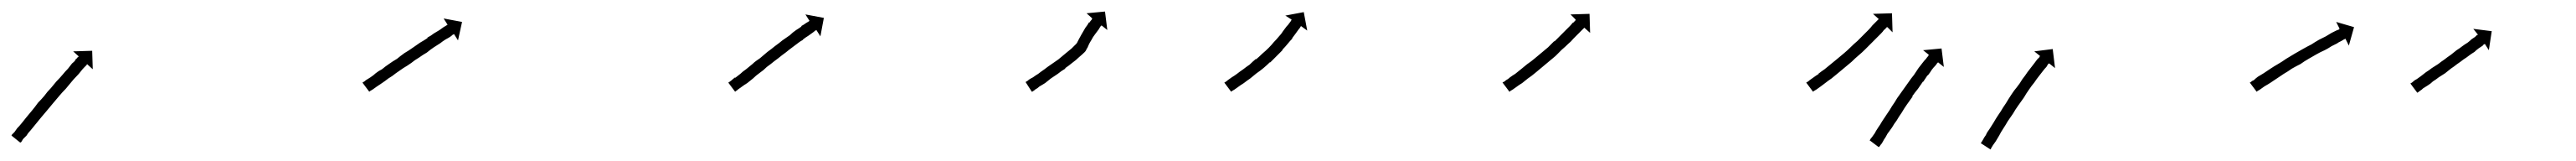

<svg xmlns="http://www.w3.org/2000/svg" viewBox="-45 -257 4471 279"><path d="M-24 -24Q-22 -26 -20 -28Q-18 -31 -15 -35Q-11 -39 -7 -44Q-3 -49 1 -54Q6 -60 11 -66Q16 -72 21 -79Q27 -85 32 -91Q37 -98 43 -104Q48 -110 53 -116Q59 -122 64 -128Q68 -133 73 -138Q77 -143 80 -147Q84 -150 86 -153V-154Q89 -156 90 -158Q91 -159 92 -159L82 -168L115 -169L116 -137L106 -146Q106 -145 105 -144Q103 -142 101 -140Q98 -137 95 -133Q92 -129 88 -125Q83 -120 79 -115Q74 -109 69 -103Q63 -97 58 -91Q53 -85 47 -78Q42 -72 37 -66Q31 -59 26 -53Q21 -47 17 -42Q12 -36 8 -31Q4 -27 1 -22Q-2 -19 -5 -16Q-7 -13 -8 -11Q-9 -10 -10 -10L-25 -22Q-25 -23 -24 -24Z M586 -115Q588 -116 590 -118Q593 -120 598 -123Q604 -127 607 -130Q612 -134 618 -137Q624 -142 630 -146Q637 -151 644 -155Q650 -160 657 -165Q664 -169 671 -174Q678 -179 684 -183Q691 -187 697 -191V-192Q703 -195 708 -199Q713 -202 718 -205Q722 -208 725 -210Q728 -212 730 -213Q731 -214 732 -214L725 -225L757 -219L750 -187L743 -198Q742 -197 741 -197Q739 -195 736 -193Q733 -191 729 -189Q724 -186 719 -182Q714 -179 708 -175Q702 -171 696 -166Q689 -162 682 -157Q675 -153 669 -148Q662 -143 655 -139Q648 -134 642 -130Q636 -125 629 -121Q624 -117 618 -113Q615 -111 609 -107Q605 -104 602 -102Q599 -100 597 -99Q596 -98 596 -98L584 -114Q585 -114 586 -115Z M1221 -115Q1222 -116 1225 -118Q1225 -118 1225 -118Q1225 -118 1225 -118Q1225 -118 1225 -118Q1225 -118 1225 -118Q1227 -120 1231 -123Q1231 -123 1231 -123Q1231 -123 1231 -123Q1231 -123 1231 -122.5Q1231 -122 1231 -122Q1235 -125 1240 -129Q1244 -133 1250 -137Q1255 -141 1261 -146Q1264 -149 1267.5 -151.5Q1271 -154 1274 -156Q1281 -162 1287 -167Q1294 -172 1300 -177Q1307 -182 1313 -187Q1320 -192 1326 -196Q1331 -201 1337 -205Q1342 -208 1346 -211V-212Q1350 -214 1354 -217Q1357 -219 1359 -220Q1360 -221 1360 -221L1353 -232L1385 -226L1379 -194L1372 -205Q1371 -204 1370 -204Q1368 -202 1365 -200Q1362 -198 1358 -195Q1353 -192 1348 -188H1349Q1343 -185 1337 -180Q1332 -176 1325 -171Q1319 -166 1312 -161Q1306 -156 1299 -151Q1293 -146 1286 -141Q1283 -138 1280 -135.5Q1277 -133 1274 -131Q1267 -126 1262 -121Q1257 -117 1252 -113Q1247 -110 1243 -107Q1243 -107 1243 -107Q1243 -107 1243 -107Q1243 -107 1243 -107Q1243 -107 1243 -107Q1239 -104 1236 -102Q1236 -102 1236 -102Q1236 -102 1236 -102Q1236 -102 1236 -102Q1236 -102 1236 -102Q1234 -100 1232 -99Q1231 -98 1231 -98L1219 -114Q1220 -114 1221 -115Z M1737 -116Q1739 -117 1741 -119Q1744 -121 1748 -123Q1752 -126 1757 -129Q1762 -133 1768 -137Q1773 -141 1779 -145Q1786 -150 1792 -154Q1792 -154 1792 -154Q1792 -154 1792 -154Q1792 -154 1792 -154Q1792 -154 1792 -154Q1798 -159 1804 -164Q1804 -164 1804 -164Q1804 -164 1804 -164Q1804 -164 1804 -164Q1804 -164 1804 -164Q1810 -169 1815 -173Q1815 -173 1815 -173Q1815 -173 1815 -173Q1815 -173 1815 -173Q1815 -173 1815 -173Q1820 -178 1823 -181Q1823 -181 1823 -181Q1823 -181 1823 -181Q1823 -181 1823 -181Q1823 -181 1823 -181Q1826 -185 1831 -184.5Q1836 -184 1839 -180Q1841 -178 1838 -181Q1835 -184 1833 -184Q1826 -185 1823 -180Q1823 -180 1822 -179Q1822 -178 1822.5 -179.5Q1823 -181 1824 -182Q1824 -182 1824 -182Q1824 -182 1824 -182Q1824 -182 1824 -182Q1824 -182 1824 -182Q1828 -190 1832 -197Q1832 -197 1832 -197Q1832 -197 1832 -197Q1832 -197 1832 -197Q1832 -197 1832 -197Q1836 -204 1839 -209Q1839 -209 1839 -209Q1839 -209 1839 -209Q1839 -209 1839 -209Q1839 -209 1839 -209Q1843 -214 1845 -218Q1845 -218 1845 -218Q1845 -218 1846 -218Q1846 -218 1846 -218Q1846 -218 1846 -218Q1848 -221 1850 -223Q1850 -223 1850 -223Q1850 -223 1850 -223Q1850 -223 1850 -223Q1850 -223 1850 -223Q1850 -224 1851 -225L1841 -234L1873 -237L1877 -205L1867 -213Q1866 -212 1865 -211Q1865 -211 1865 -211Q1865 -211 1865 -211Q1865 -211 1865 -211Q1865 -211 1865 -211Q1864 -209 1862 -206Q1862 -206 1862 -206Q1862 -206 1862 -206Q1862 -206 1862 -206Q1862 -206 1862 -206Q1859 -202 1856 -198Q1856 -198 1856 -198Q1856 -198 1856 -198Q1856 -198 1856 -198Q1856 -198 1856 -198Q1852 -193 1849 -187Q1849 -187 1849 -187Q1849 -187 1849 -187Q1849 -187 1849 -187Q1849 -187 1849 -187Q1845 -181 1842 -173Q1842 -173 1842 -173.5Q1842 -174 1842 -174Q1842 -174 1842 -174Q1842 -174 1842 -174Q1840 -169 1838 -167Q1838 -167 1838 -167Q1838 -167 1838 -167Q1838 -167 1838 -167Q1838 -167 1838 -167Q1834 -163 1828 -158Q1828 -158 1828 -158Q1828 -158 1828 -158Q1828 -158 1828 -158Q1828 -158 1828 -158Q1823 -153 1816 -148Q1816 -148 1816 -148Q1816 -148 1816 -148Q1816 -148 1816 -148Q1816 -148 1816 -148Q1810 -143 1804 -139Q1804 -139 1804 -138.5Q1804 -138 1804 -138Q1804 -138 1804 -138Q1804 -138 1804 -138Q1797 -134 1791 -129Q1785 -125 1779 -121Q1774 -117 1769 -113Q1764 -110 1759 -107Q1756 -104 1752 -102Q1750 -100 1748 -99Q1747 -98 1746 -98L1735 -115Q1736 -115 1737 -116Z M2082 -115Q2084 -116 2086 -118Q2090 -121 2093 -123Q2098 -126 2102 -129Q2107 -133 2113 -137Q2113 -137 2113 -137Q2113 -137 2113 -137Q2113 -137 2113 -137Q2113 -137 2113 -137Q2118 -141 2124 -145Q2124 -145 2124 -145Q2124 -145 2124 -145Q2124 -145 2124 -145Q2124 -145 2124 -145Q2129 -150 2135 -155Q2135 -155 2135 -154.5Q2135 -154 2135 -154Q2135 -154 2135 -154Q2135 -154 2135 -154Q2141 -159 2146 -164Q2146 -164 2146 -164Q2146 -164 2146 -164Q2146 -164 2146 -164Q2146 -164 2146 -164Q2152 -169 2157 -174Q2157 -174 2157 -174Q2157 -174 2157 -174Q2157 -174 2157 -174Q2157 -174 2157 -174Q2162 -179 2166 -184Q2166 -184 2166 -184Q2166 -184 2166 -184Q2166 -184 2166 -184Q2166 -184 2166 -184Q2171 -189 2175 -194Q2175 -194 2175 -194Q2175 -194 2175 -194Q2175 -194 2175 -194Q2175 -194 2175 -194Q2179 -198 2182 -203Q2182 -203 2182 -203Q2182 -203 2182 -203Q2182 -203 2182 -203Q2182 -203 2182 -203Q2185 -207 2188 -211Q2188 -211 2188 -211Q2188 -211 2188 -211Q2188 -211 2188 -211Q2188 -211 2188 -211Q2191 -214 2193 -217Q2193 -217 2193 -217Q2193 -217 2193 -217Q2193 -217 2193 -217Q2193 -217 2193 -217Q2195 -220 2196 -221Q2196 -222 2197 -223L2186 -230L2218 -236L2224 -204L2213 -212Q2213 -211 2212 -210Q2211 -208 2209 -206Q2209 -206 2209 -206Q2209 -206 2209 -206Q2209 -206 2209 -206Q2209 -206 2209 -206Q2207 -203 2204 -199Q2204 -199 2204 -199Q2204 -199 2204 -199Q2204 -199 2204 -199Q2204 -199 2204 -199Q2201 -195 2198 -191Q2198 -191 2198 -191Q2198 -191 2198 -191Q2198 -191 2198 -190.5Q2198 -190 2198 -190Q2194 -186 2190 -181Q2190 -181 2190 -181Q2190 -181 2190 -181Q2190 -181 2190 -181Q2190 -181 2190 -181Q2186 -176 2181 -171Q2181 -171 2181 -170.5Q2181 -170 2181 -170Q2181 -170 2181 -170Q2181 -170 2181 -170Q2176 -165 2171 -160Q2171 -160 2171 -160Q2171 -160 2171 -160Q2171 -160 2171 -160Q2171 -160 2171 -160Q2165 -154 2160 -149Q2160 -149 2160 -149Q2160 -149 2160 -149Q2160 -149 2159.5 -149Q2159 -149 2159 -149Q2154 -144 2148 -139Q2148 -139 2148 -139Q2148 -139 2148 -139Q2148 -139 2148 -139Q2148 -139 2148 -139Q2142 -134 2136 -130Q2136 -130 2136 -130Q2136 -130 2136 -130Q2136 -130 2136 -130Q2136 -130 2136 -130Q2130 -125 2125 -121Q2125 -121 2125 -121Q2125 -121 2125 -121Q2125 -121 2125 -121Q2125 -121 2125 -121Q2119 -117 2114 -113Q2109 -110 2105 -107Q2101 -104 2098 -102Q2095 -100 2093 -99Q2092 -98 2092 -98L2080 -114Q2081 -114 2082 -115Z M2565 -115Q2567 -116 2569 -118Q2573 -120 2576 -123Q2580 -126 2585 -129Q2590 -133 2595 -137Q2595 -137 2595 -137Q2595 -137 2595 -137Q2595 -137 2595 -137Q2595 -137 2595 -137Q2600 -141 2606 -146Q2606 -146 2606 -146Q2606 -146 2606 -146Q2606 -146 2606 -146Q2606 -146 2606 -146Q2612 -150 2618 -155Q2618 -155 2618 -155Q2618 -155 2618 -155Q2618 -155 2618 -155Q2618 -155 2618 -155Q2624 -160 2630 -165Q2630 -165 2630 -165Q2630 -165 2630 -165Q2630 -165 2630 -165Q2630 -165 2630 -165Q2636 -170 2642 -175Q2642 -175 2642 -175Q2642 -175 2642 -175Q2642 -175 2642 -175Q2642 -175 2642 -175Q2647 -180 2653 -186Q2653 -186 2653 -186Q2653 -186 2653 -186Q2653 -186 2653 -185.5Q2653 -185 2653 -185Q2658 -190 2663 -195Q2663 -195 2663 -195Q2663 -195 2663 -195Q2663 -195 2663 -195Q2663 -195 2663 -195Q2668 -200 2672 -204Q2676 -208 2680 -212Q2683 -215 2685 -218V-217Q2688 -220 2689 -221Q2690 -222 2690 -223L2681 -232L2714 -233L2715 -200L2705 -209Q2704 -208 2704 -208Q2702 -206 2700 -204Q2697 -201 2694 -198Q2690 -194 2686 -190Q2682 -185 2677 -181Q2677 -181 2677 -181Q2677 -181 2677 -181Q2677 -181 2677 -181Q2677 -181 2677 -181Q2672 -176 2666 -171Q2666 -171 2666 -171Q2666 -171 2666 -171Q2666 -171 2666 -171Q2666 -171 2666 -171Q2661 -166 2655 -160Q2655 -160 2655 -160Q2655 -160 2655 -160Q2655 -160 2655 -160Q2655 -160 2655 -160Q2649 -155 2643 -150Q2643 -150 2643 -150Q2643 -150 2643 -150Q2643 -150 2643 -150Q2643 -150 2643 -150Q2637 -145 2631 -140Q2631 -140 2631 -140Q2631 -140 2631 -140Q2631 -140 2631 -140Q2631 -140 2631 -140Q2625 -135 2619 -130Q2619 -130 2619 -130Q2619 -130 2619 -130Q2619 -130 2619 -130Q2619 -130 2619 -130Q2613 -125 2607 -121Q2607 -121 2607 -121Q2607 -121 2607 -121Q2607 -121 2607 -121Q2607 -121 2607 -121Q2602 -117 2597 -113Q2592 -110 2588 -107Q2584 -104 2581 -102Q2578 -100 2576 -99Q2576 -98 2575 -98L2563 -114Q2564 -115 2565 -115Z M3092 -115Q3094 -116 3096 -118Q3099 -120 3103 -123Q3107 -126 3112 -129Q3112 -129 3112 -129Q3112 -129 3111 -129Q3111 -129 3111 -129Q3111 -129 3111 -129Q3116 -133 3122 -137Q3122 -137 3122 -137Q3122 -137 3122 -137Q3122 -137 3122 -137Q3122 -137 3122 -137Q3127 -141 3133 -146Q3133 -146 3133 -146Q3133 -146 3133 -146Q3133 -146 3133 -146Q3133 -146 3133 -146Q3138 -150 3144 -155Q3144 -155 3144 -155Q3144 -155 3144 -155Q3144 -155 3144 -155Q3144 -155 3144 -155Q3150 -160 3156 -165Q3156 -165 3156 -165Q3156 -165 3156 -165Q3156 -165 3156 -165Q3156 -165 3156 -165Q3162 -170 3168 -176Q3168 -176 3168 -176Q3168 -176 3168 -176Q3168 -176 3168 -176Q3168 -176 3168 -176Q3173 -181 3179 -186Q3179 -186 3179 -186Q3179 -186 3179 -186Q3179 -186 3179 -186Q3179 -186 3179 -186Q3184 -191 3189 -196Q3189 -196 3189 -196Q3189 -196 3189 -196Q3189 -196 3189 -196Q3189 -196 3189 -196Q3193 -200 3198 -205Q3202 -209 3205 -213Q3208 -216 3211 -219Q3213 -221 3215 -223Q3215 -223 3216 -224L3206 -233L3239 -234L3240 -201L3231 -210Q3230 -210 3229 -209Q3228 -207 3225 -205Q3223 -202 3220 -199Q3216 -195 3212 -191Q3207 -186 3203 -182Q3203 -182 3203 -182Q3203 -182 3203 -182Q3203 -182 3203 -182Q3203 -182 3203 -182Q3198 -177 3192 -171Q3192 -171 3192 -171Q3192 -171 3192 -171Q3192 -171 3192 -171Q3192 -171 3192 -171Q3187 -166 3181 -161Q3181 -161 3181 -161Q3181 -161 3181 -161Q3181 -161 3181 -161Q3181 -161 3181 -161Q3175 -156 3169 -150Q3169 -150 3169 -150Q3169 -150 3169 -150Q3169 -150 3169 -150Q3169 -150 3169 -150Q3163 -145 3157 -140Q3157 -140 3157 -140Q3157 -140 3157 -140Q3157 -140 3157 -140Q3157 -140 3157 -140Q3151 -135 3145 -130Q3145 -130 3145 -130Q3145 -130 3145 -130Q3145 -130 3145 -130Q3145 -130 3145 -130Q3139 -125 3134 -121Q3134 -121 3134 -121Q3134 -121 3134 -121Q3134 -121 3134 -121Q3134 -121 3134 -121Q3128 -117 3123 -113Q3123 -113 3123 -113Q3123 -113 3123 -113Q3123 -113 3123 -113Q3123 -113 3123 -113Q3119 -110 3115 -107Q3111 -104 3108 -102Q3105 -100 3103 -99Q3102 -98 3102 -98L3090 -114Q3091 -114 3092 -115ZM3201 -15Q3202 -17 3204 -19Q3206 -22 3209 -26Q3211 -30 3215 -36Q3218 -40 3222 -47Q3226 -53 3230 -59Q3235 -66 3239 -73Q3244 -80 3248 -87Q3253 -94 3258 -101Q3263 -108 3268 -115Q3272 -121 3277 -127Q3281 -133 3285 -139Q3289 -144 3292 -148Q3295 -152 3298 -155Q3300 -158 3302 -160Q3302 -161 3303 -162L3293 -170L3325 -173L3329 -141L3319 -149Q3318 -148 3317 -147Q3316 -145 3314 -143Q3311 -140 3308 -136Q3305 -131 3301 -126V-127Q3297 -121 3293 -115V-116Q3288 -109 3284 -103Q3279 -97 3274 -90H3275Q3270 -83 3265 -76Q3260 -69 3256 -62Q3251 -55 3247 -48Q3243 -43 3239 -36Q3234 -29 3231 -25Q3228 -19 3225 -15Q3223 -11 3221 -8Q3219 -6 3218 -4Q3217 -3 3216 -2L3200 -14Q3201 -14 3201 -15ZM3394 -10Q3395 -12 3397 -15Q3399 -19 3402 -23Q3404 -28 3408 -33Q3411 -38 3415 -44Q3419 -51 3423 -57Q3428 -64 3432 -71Q3437 -78 3441 -85Q3446 -93 3451 -100Q3456 -106 3461 -113Q3465 -120 3470 -126Q3474 -132 3478 -137Q3482 -142 3485 -146Q3488 -150 3491 -154Q3493 -156 3495 -158Q3495 -159 3496 -160L3486 -168L3518 -172L3522 -139L3512 -147Q3511 -147 3510 -146Q3509 -144 3507 -141Q3504 -138 3501 -134Q3498 -130 3494 -125Q3490 -120 3486 -114Q3481 -108 3477 -102Q3472 -95 3468 -88Q3463 -81 3458 -74Q3453 -67 3449 -60Q3444 -53 3440 -47Q3436 -40 3432 -34Q3428 -28 3425 -22Q3422 -17 3419 -12Q3416 -8 3414 -5Q3412 -2 3411 0Q3411 1 3410 2L3393 -9Q3393 -9 3394 -10Z M3862 -115Q3864 -117 3867 -118Q3870 -121 3874 -124Q3879 -127 3884 -130Q3890 -134 3896 -138Q3902 -142 3909 -146Q3916 -150 3923 -155Q3930 -159 3938 -164Q3945 -168 3952 -172Q3959 -176 3967 -180Q3973 -184 3980 -188Q3986 -191 3992 -194Q3997 -197 4002 -200Q4004 -201 4006 -202Q4008 -203 4010 -204Q4013 -205 4015 -206Q4015 -207 4016 -207L4010 -219L4041 -210L4032 -178L4026 -190Q4025 -189 4024 -189Q4022 -188 4019 -186Q4017 -185 4015 -184Q4013 -183 4012 -182Q4006 -179 4002 -177Q3996 -173 3990 -170Q3983 -167 3976 -163Q3969 -159 3962 -155Q3955 -151 3948 -146Q3940 -142 3933 -138Q3926 -133 3919 -129Q3913 -125 3907 -121Q3901 -117 3895 -113Q3890 -110 3885 -107Q3881 -104 3878 -102Q3875 -100 3873 -99Q3872 -98 3872 -98L3860 -114Q3861 -114 3862 -115Z M4140 -113Q4142 -114 4144 -116Q4146 -118 4150 -120Q4154 -123 4157 -125Q4162 -129 4166 -132Q4171 -135 4176 -139Q4182 -143 4187 -146Q4192 -150 4198 -154Q4203 -158 4209 -162Q4214 -166 4219 -170Q4224 -173 4229 -177Q4233 -180 4238 -183Q4242 -186 4245 -189Q4248 -191 4251 -193Q4253 -195 4254 -196Q4255 -196 4256 -197L4248 -207L4280 -203L4275 -170L4268 -181Q4267 -180 4266 -180Q4265 -178 4263 -177Q4260 -175 4257 -173Q4253 -170 4250 -167Q4245 -164 4241 -161Q4236 -157 4231 -154Q4226 -150 4220 -146Q4215 -142 4209 -138Q4204 -134 4199 -130Q4193 -126 4188 -123Q4183 -119 4178 -116Q4174 -112 4169 -109Q4166 -107 4161 -104Q4158 -101 4156 -100Q4153 -98 4152 -97Q4151 -97 4151 -96L4139 -112Q4139 -113 4140 -113Z"/></svg>

Font: FRB American Cursive Just Arrows Black
Style: Bold Italic
Weight: 900
Italic angle: -25°
Version: Version 2.0;Modular Font Editor K font №1